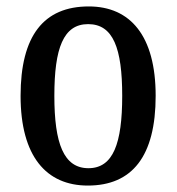

<svg xmlns="http://www.w3.org/2000/svg" viewBox="-20 -567 549 597"><path d="M253 10C391 10 464 -81 464 -269C464 -456 385 -547 256 -547C116 -547 44 -456 44 -269C44 -81 124 10 253 10ZM255 -44C178 -44 149 -121 149 -269C149 -417 177 -492 254 -492C332 -492 360 -417 360 -269C360 -121 332 -44 255 -44Z"/></svg>

Font: Noto Serif Condensed Medium
Style: Regular
Weight: 500
Width: 3
Designer: Monotype Design Team
Foundry: Monotype Imaging Inc.
Version: Version 2.015